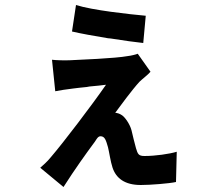

<svg xmlns="http://www.w3.org/2000/svg" viewBox="-20 -675 840 768"><path d="M563 -612C498 -618 349 -634 284 -655L268 -549C302 -541 357 -531 412 -522L423 -521C474 -513 523 -506 553 -503L563 -612ZM349 -94C365 -113 369 -130 382 -130C400 -130 404 -113 412 -86C417 -66 422 -29 430 -5C444 38 479 65 543 65C582 65 657 59 684 53L687 -68C657 -59 601 -51 558 -51C534 -51 531 -59 524 -82C518 -104 511 -132 506 -154C499 -180 479 -207 468 -214C458 -221 449 -223 441 -224C457 -246 510 -318 538 -348C549 -359 572 -376 582 -388L531 -460C524 -457 503 -452 493 -451C439 -441 295 -436 260 -434C238 -433 204 -434 188 -436L201 -310C215 -313 247 -318 273 -321C287 -323 307 -325 327 -327L338 -329C363 -331 388 -334 404 -336C348 -255 233 -104 184 -47C167 -26 153 -15 141 -4L234 73C279 2 329 -67 349 -94Z"/></svg>

Font: Glow Sans TC Compressed
Style: Bold
Weight: 700
Width: 2
Designer: Ryoko NISHIZUKA (kana, bopomofo & ideographs); Paul D. Hunt (Latin, Greek & Cyrillic); Sandoll Communications, Soo-young
Version: Version 0.93